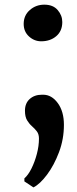

<svg xmlns="http://www.w3.org/2000/svg" viewBox="-20 -570 329 823"><path d="M156.5 -393Q127 -393 104.2 -413.8Q81.5 -434.5 81.5 -467.5Q81.5 -504 107.8 -527Q134 -550 170 -550Q207.5 -550 227.2 -527Q247 -504 247 -475.5Q247 -437 221.2 -415Q195.5 -393 156.5 -393ZM165 -164Q201.5 -164 227.8 -128Q254 -92 254 -35Q254 26.5 233 82.2Q212 138 182 178.2Q152 218.5 124 233H123L84.5 207.5V194.5Q100.5 181 114.8 152.5Q129 124 138 89.8Q147 55.5 147 24Q147 5 138 -6.8Q129 -18.5 117 -29Q105 -39.5 96 -54.5Q87 -69.5 87 -95.5Q87 -127.5 107.5 -145.8Q128 -164 159.5 -164Z"/></svg>

Font: Merriweather Text Regular
Style: Bold
Weight: 700
Designer: Eben Sorkin
Foundry: Eben Sorkin
Version: Version 2.100; ttfautohint (v1.7.19-72a1) -l 8 -r 50 -G 200 